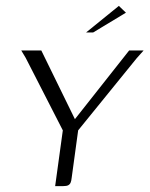

<svg xmlns="http://www.w3.org/2000/svg" viewBox="-20 -631 507 651"><path d="M167 0 193 -189 67 -435 52 -460H120L234 -227L418 -460H467L443 -433L245 -189L223 -28Q222 -18 219.5 -12Q217 -6 211.5 -3Q206 0 195 0ZM272 -521 383 -611 407 -588 296 -521Z"/></svg>

Font: Genos Thin Light
Style: Italic
Weight: 300
Italic angle: -8°
Version: Version 1.010